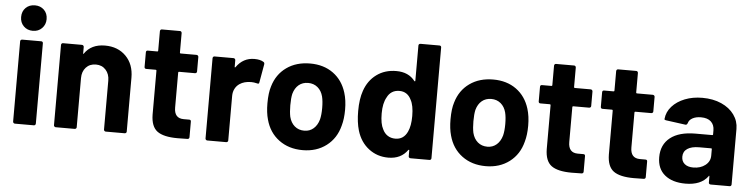

<svg xmlns="http://www.w3.org/2000/svg" viewBox="-45 -945 4590 1170"><g transform="rotate(5 2250.0 -360.5)"><path d="M57 -12V-503Q57 -508 60.5 -511Q64 -514 69 -514H185Q190 -514 193 -511Q196 -508 196 -503V-12Q196 -7 193 -3.5Q190 0 185 0H69Q64 0 60.5 -3.5Q57 -7 57 -12ZM128 -729Q162 -729 184 -707.5Q206 -686 206 -651Q206 -618 184 -595.5Q162 -573 128 -573Q94 -573 72 -595Q50 -617 50 -651Q50 -686 72 -707.5Q94 -729 128 -729Z M307 -11V-502Q307 -507 310 -510.5Q313 -514 318 -514H434Q439 -514 442.5 -510.5Q446 -507 446 -502V-464Q446 -460 447.5 -459.5Q449 -459 450 -462Q491 -522 575 -522Q654 -522 703 -472.5Q752 -423 752 -341V-11Q752 -6 748.5 -3Q745 0 740 0H624Q620 0 616.5 -3.5Q613 -7 613 -11V-311Q613 -351 590 -376.5Q567 -402 530 -402Q492 -402 469 -377Q446 -352 446 -312V-11Q446 -6 442.5 -3Q439 0 434 0H318Q314 0 310.5 -3.5Q307 -7 307 -11Z M900 -128V-397Q900 -402 895 -402H837Q832 -402 829 -405Q826 -408 826 -413V-502Q826 -514 837 -514H895Q900 -514 900 -519V-638Q900 -643 903 -646.5Q906 -650 911 -650H1022Q1027 -650 1030 -646.5Q1033 -643 1033 -638V-519Q1033 -514 1038 -514H1135Q1140 -514 1143.5 -510.5Q1147 -507 1147 -502V-413Q1147 -408 1143.5 -405Q1140 -402 1135 -402H1038Q1033 -402 1033 -397V-183Q1033 -117 1091 -117H1125Q1136 -117 1136 -106V-11Q1136 0 1125 1Q1100 2 1064 2Q978 2 939.5 -26.5Q901 -55 900 -128Z M1234 -11V-502Q1234 -507 1237 -510.5Q1240 -514 1245 -514H1361Q1366 -514 1369.5 -510.5Q1373 -507 1373 -502V-462Q1373 -459 1374.5 -458.5Q1376 -458 1378 -460Q1420 -520 1489 -520Q1525 -520 1545 -507Q1552 -503 1551 -493L1531 -380Q1530 -369 1518 -373Q1498 -378 1482 -378Q1439 -378 1411 -359Q1393 -347 1383 -327.5Q1373 -308 1373 -284V-11Q1373 -6 1369.5 -3Q1366 0 1361 0H1245Q1241 0 1237.5 -3.5Q1234 -7 1234 -11Z M1603 -159Q1591 -201 1591 -258Q1591 -322 1604 -362Q1626 -437 1685.5 -479.5Q1745 -522 1830 -522Q1913 -522 1971 -480Q2029 -438 2052 -363Q2066 -318 2066 -260Q2066 -204 2054 -162Q2034 -83 1974 -37.5Q1914 8 1829 8Q1744 8 1684 -36.5Q1624 -81 1603 -159ZM1737 -188Q1746 -152 1770 -131.5Q1794 -111 1829 -111Q1862 -111 1885.5 -131.5Q1909 -152 1919 -188Q1926 -216 1926 -258Q1926 -300 1919 -328Q1910 -363 1886 -383Q1862 -403 1828 -403Q1794 -403 1770.5 -383.5Q1747 -364 1737 -328Q1731 -301 1731 -258Q1731 -217 1737 -188Z M2161 -140Q2146 -191 2146 -259Q2146 -333 2164 -384Q2186 -448 2236.5 -485Q2287 -522 2357 -522Q2432 -522 2471 -471Q2473 -469 2475 -469.5Q2477 -470 2477 -473V-689Q2477 -694 2480.5 -697Q2484 -700 2489 -700H2605Q2610 -700 2613 -697Q2616 -694 2616 -689V-11Q2616 -7 2613 -3.5Q2610 0 2605 0H2489Q2484 0 2480.5 -3Q2477 -6 2477 -11V-47Q2477 -53 2471 -49Q2431 8 2353 8Q2285 8 2233.5 -31.5Q2182 -71 2161 -140ZM2308 -161Q2319 -137 2339 -124Q2359 -111 2386 -111Q2437 -111 2460 -161Q2477 -197 2477 -257Q2477 -322 2458 -356Q2447 -379 2429 -391Q2411 -403 2386 -403Q2360 -403 2341 -391Q2322 -379 2311 -356Q2290 -320 2290 -257Q2290 -193 2308 -161Z M2723 -159Q2711 -201 2711 -258Q2711 -322 2724 -362Q2746 -437 2805.5 -479.5Q2865 -522 2950 -522Q3033 -522 3091 -480Q3149 -438 3172 -363Q3186 -318 3186 -260Q3186 -204 3174 -162Q3154 -83 3094 -37.5Q3034 8 2949 8Q2864 8 2804 -36.5Q2744 -81 2723 -159ZM2857 -188Q2866 -152 2890 -131.5Q2914 -111 2949 -111Q2982 -111 3005.5 -131.5Q3029 -152 3039 -188Q3046 -216 3046 -258Q3046 -300 3039 -328Q3030 -363 3006 -383Q2982 -403 2948 -403Q2914 -403 2890.5 -383.5Q2867 -364 2857 -328Q2851 -301 2851 -258Q2851 -217 2857 -188Z M3311 -128V-397Q3311 -402 3306 -402H3248Q3243 -402 3240 -405Q3237 -408 3237 -413V-502Q3237 -514 3248 -514H3306Q3311 -514 3311 -519V-638Q3311 -643 3314 -646.5Q3317 -650 3322 -650H3433Q3438 -650 3441 -646.5Q3444 -643 3444 -638V-519Q3444 -514 3449 -514H3546Q3551 -514 3554.5 -510.5Q3558 -507 3558 -502V-413Q3558 -408 3554.5 -405Q3551 -402 3546 -402H3449Q3444 -402 3444 -397V-183Q3444 -117 3502 -117H3536Q3547 -117 3547 -106V-11Q3547 0 3536 1Q3511 2 3475 2Q3389 2 3350.5 -26.5Q3312 -55 3311 -128Z M3691 -128V-397Q3691 -402 3686 -402H3628Q3623 -402 3620 -405Q3617 -408 3617 -413V-502Q3617 -514 3628 -514H3686Q3691 -514 3691 -519V-638Q3691 -643 3694 -646.5Q3697 -650 3702 -650H3813Q3818 -650 3821 -646.5Q3824 -643 3824 -638V-519Q3824 -514 3829 -514H3926Q3931 -514 3934.5 -510.5Q3938 -507 3938 -502V-413Q3938 -408 3934.5 -405Q3931 -402 3926 -402H3829Q3824 -402 3824 -397V-183Q3824 -117 3882 -117H3916Q3927 -117 3927 -106V-11Q3927 0 3916 1Q3891 2 3855 2Q3769 2 3730.5 -26.5Q3692 -55 3691 -128Z M3998 -139Q3998 -216 4052 -258.5Q4106 -301 4206 -301H4309Q4313 -301 4313 -305V-330Q4313 -364 4292 -383.5Q4271 -403 4231 -403Q4200 -403 4179 -391.5Q4158 -380 4153 -360Q4148 -348 4139 -350L4021 -366Q4008 -368 4010 -374Q4014 -417 4044 -450.5Q4074 -484 4122 -503Q4170 -522 4229 -522Q4295 -522 4345.5 -499.5Q4396 -477 4424 -438Q4452 -399 4452 -351V-11Q4452 -7 4449 -3.5Q4446 0 4441 0H4325Q4320 0 4316.5 -3Q4313 -6 4313 -11V-48Q4313 -52 4311 -52.5Q4309 -53 4308 -49Q4266 8 4171 8Q4091 8 4044.5 -30Q3998 -68 3998 -139ZM4210 -94Q4254 -94 4283.5 -117Q4313 -140 4313 -176V-216Q4313 -220 4309 -220H4236Q4189 -220 4163.5 -203Q4138 -186 4138 -154Q4138 -126 4157 -110Q4176 -94 4210 -94Z"/></g></svg>

Font: Barlow GEO Bold
Style: Regular
Weight: 700
Designer: Jeremy Tribby
Foundry: Tribby Type
Version: Version 1.408